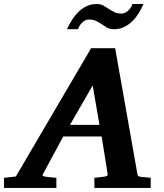

<svg xmlns="http://www.w3.org/2000/svg" viewBox="-73 -924 808 944"><path d="M382.8 -503.9 271 -310.1H416ZM391.1 0V-49.8Q398.9 -50.8 407 -51.5Q415 -52.2 421.9 -53.2Q429.7 -54.2 437 -55.2Q446.8 -56.2 452.1 -58.6Q457.5 -61 456.1 -69.8L426.8 -252.9H237.8L139.2 -69.8Q134.3 -62.5 138.2 -59.3Q142.1 -56.2 151.9 -55.2Q159.7 -54.2 168.5 -53.2Q175.8 -52.2 185.1 -51.5Q194.3 -50.8 204.1 -49.8V0H-53.2V-49.8L4.9 -56.2L375 -687H493.2L602.1 -70.8Q603.5 -61 607.2 -58.3Q610.8 -55.7 622.1 -54.2Q628.9 -53.7 636.7 -52.7Q643.6 -51.8 651.6 -51.3Q659.7 -50.8 668 -49.8V0ZM632.3 -904.3Q621.1 -878.4 606.7 -856Q592.3 -833.5 574.2 -816.7Q556.2 -799.8 534.4 -790Q512.7 -780.3 487.3 -780.3Q467.3 -780.3 454.1 -787.8Q440.9 -795.4 428.2 -804.2Q415.5 -813 400.6 -820.6Q385.7 -828.1 363.3 -828.1Q355.5 -828.1 347.4 -824.5Q339.4 -820.8 332.3 -814.2Q325.2 -807.6 319.6 -799.1Q314 -790.5 310.5 -780.3H256.3Q268.1 -806.2 282.7 -828.6Q297.4 -851.1 315.4 -867.9Q333.5 -884.8 355 -894.5Q376.5 -904.3 401.4 -904.3Q421.4 -904.3 434.8 -897Q448.2 -889.6 460.9 -880.9Q473.6 -872.1 488.3 -864.7Q502.9 -857.4 525.4 -857.4Q533.2 -857.4 541.3 -861.1Q549.3 -864.7 556.6 -871.1Q564 -877.4 569.6 -886Q575.2 -894.5 578.1 -904.3Z"/></svg>

Font: Charis SIL Viet
Style: Bold Italic
Weight: 700
Italic angle: -11°
Foundry: SIL International
Version: Version 5.000